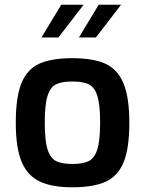

<svg xmlns="http://www.w3.org/2000/svg" viewBox="-20 -790 616 815"><path d="M47 -269Q47 -379 71.5 -438Q96 -497 147.5 -520Q199 -543 287 -543Q376 -543 427.5 -519.5Q479 -496 504 -436.5Q529 -377 529 -269Q529 -161 505 -102Q481 -43 429 -19Q377 5 287 5Q200 5 148 -20Q96 -45 71.5 -104Q47 -163 47 -269ZM405 -270Q405 -346 393 -383.5Q381 -421 356.5 -432.5Q332 -444 287 -444Q243 -444 218.5 -432.5Q194 -421 182 -383.5Q170 -346 170 -270Q170 -193 182 -155.5Q194 -118 218.5 -106Q243 -94 287 -94Q332 -94 356.5 -106Q381 -118 393 -155.5Q405 -193 405 -270ZM240 -770H335L228 -631H156ZM399 -770H494L387 -631H315Z"/></svg>

Font: Exo SemiBold
Style: Regular
Weight: 600
Designer: Natanael Gama
Foundry: Natanael Gama
Version: Version 1.500